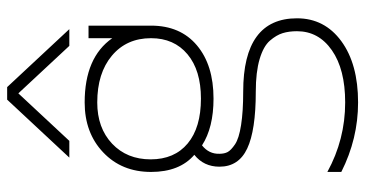

<svg xmlns="http://www.w3.org/2000/svg" viewBox="-262 -530 1021 537"><g transform="rotate(-90 248.5 -261.5)"><path d="M241.2 -210Q320.3 -210 365.2 -247.6Q410.2 -285.2 410.2 -349.6Q410.2 -418 361.3 -459Q312.5 -500 230.5 -500Q159.2 -500 115.2 -458.5Q71.3 -417 71.3 -350.6Q71.3 -284.2 115.7 -247.1Q160.2 -210 241.2 -210ZM435.5 -578.1H388.7L255.9 -720.7L123 -578.1H76.2L238.3 -752H273.4ZM260.7 -56.6Q152.3 -56.6 101.6 -80.6Q50.8 -104.5 50.8 -158.2Q50.8 -202.1 84 -228.5Q36.1 -269.5 36.1 -349.6Q36.1 -431.6 90.8 -483.4Q145.5 -535.2 230.5 -535.2Q356.4 -535.2 410.2 -458V-524.4H445.3V-349.6Q445.3 -267.6 390.1 -221.2Q335 -174.8 241.2 -174.8Q160.2 -174.8 110.4 -207Q85.9 -187.5 86.9 -158.2Q86.9 -144.5 91.8 -135.3Q96.7 -126 113.3 -114.7Q129.9 -103.5 167.5 -97.7Q205.1 -91.8 260.7 -91.8Q465.8 -91.8 465.8 58.6Q465.8 135.7 401.9 182.6Q337.9 229.5 230.5 229.5Q128.9 229.5 36.1 182.6V143.6Q127 193.4 230.5 193.4Q323.2 193.4 376.5 156.2Q429.7 119.1 429.7 58.6Q429.7 36.1 424.3 18.6Q418.9 1 403.3 -17.1Q387.7 -35.2 351.6 -45.9Q315.4 -56.6 260.7 -56.6Z"/></g></svg>

Font: Gen Shin Gothic ExtraLight
Style: Regular
Weight: 100
Designer: [Source Han Sans]
Ryoko NISHIZUKA  (kana & ideographs); Paul D. Hunt (Latin, Greek & Cyrillic); Wenlong ZHANG  (bopomofo
Version: Version 1.002.20150607